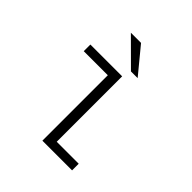

<svg xmlns="http://www.w3.org/2000/svg" viewBox="-186 -812 942 942"><g transform="rotate(45 285.0 -341.0)"><path d="M367.5 -547.5H321L186.5 -681.5H257ZM307.5 -46H460V0H254V-454H87V-500H307.5Z"/></g></svg>

Font: League Mono Narrow UltraLight
Style: Regular
Weight: 200
Width: 3
Designer: Tyler Finck
Foundry: The League of Moveable Type / Tyler Finck
Version: Version 2.210